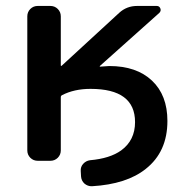

<svg xmlns="http://www.w3.org/2000/svg" viewBox="-20 -565 618 649"><path d="M185.5 -343.8Q185.5 -342.8 186.5 -342.3Q187.5 -341.8 188.5 -342.8L382.8 -521.5Q408.2 -544.9 443.4 -544.9H509.8Q518.6 -544.9 522 -536.6Q525.4 -528.3 518.6 -521.5L317.4 -341.8Q317.4 -340.8 317.4 -339.8Q317.4 -338.9 319.3 -339.8Q334 -340.8 349.6 -341.8Q441.4 -341.8 493.7 -292.5Q545.9 -243.2 545.9 -156.2Q545.9 -51.8 472.7 5.9Q408.2 57.6 291 64.5Q290 64.5 289.1 64.5Q276.4 64.5 265.6 55.7Q254.9 45.9 253.9 31.2L252.9 12.7Q252 -1 261.2 -11.2Q270.5 -21.5 284.2 -23.4Q351.6 -29.3 389.6 -56.6Q436.5 -90.8 436.5 -152.3Q436.5 -264.6 286.1 -264.6Q230.5 -264.6 189.5 -243.2Q185.5 -241.2 185.5 -236.3V-56.6Q185.5 -42 175.3 -31.7Q165 -21.5 150.4 -21.5H107.4Q92.8 -21.5 82.5 -31.7Q72.3 -42 72.3 -56.6V-509.8Q72.3 -524.4 82.5 -534.7Q92.8 -544.9 107.4 -544.9H150.4Q165 -544.9 175.3 -534.7Q185.5 -524.4 185.5 -509.8Z"/></svg>

Font: Gen Jyuu GothicL Medium
Style: Regular
Weight: 500
Designer: [Source Han Sans]
Ryoko NISHIZUKA  (kana & ideographs); Paul D. Hunt (Latin, Greek & Cyrillic); Wenlong ZHANG  (bopomofo
Version: Version 1.002.20150607